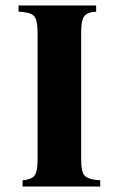

<svg xmlns="http://www.w3.org/2000/svg" viewBox="-20 -685 436 705"><path d="M63 0V-23Q92 -25 105 -38Q118 -51 118 -100V-565Q118 -614 103.5 -627.5Q89 -641 48 -642V-665H333V-642Q304 -641 291 -627.5Q278 -614 278 -565V-100Q278 -51 293 -38Q308 -25 348 -23V0Z"/></svg>

Font: Bona Nova
Style: Bold
Weight: 700
Designer: Mateusz Machalski
Foundry: Capitalics
Version: Version 4.001; ttfautohint (v1.8.3)